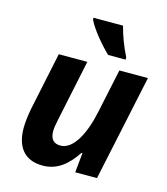

<svg xmlns="http://www.w3.org/2000/svg" viewBox="-115 -855 833 955"><g transform="rotate(15 302.0 -378.0)"><path d="M193 10C269 10 321 -36 364 -101H369L359 0H471L587 -546H440L392 -320C368 -204 319 -109 253 -109C218 -109 200 -129 200 -169C200 -184 203 -204 208 -227L275 -546H128L66 -251C58 -212 54 -171 54 -147C54 -51 98 10 193 10ZM248 -766V-756C270 -710 325 -645 366 -606H456V-618C431 -667 411 -721 400 -766Z"/></g></svg>

Font: BC Sans
Style: Bold Italic
Weight: 700
Italic angle: -12°
Designer: Monotype Design Team
Province of B.C.
Foundry: Monotype Imaging Inc.
Version: Version 2.000;GOOG;noto-source:20170915:90ef993387c0